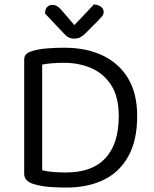

<svg xmlns="http://www.w3.org/2000/svg" viewBox="-20 -834 692 865"><path d="M515 -311Q515 -186 455 -121.5Q395 -57 278 -57Q249 -57 221.5 -59Q194 -61 170 -67V-543Q190 -547 214 -549Q238 -551 269 -551Q337 -551 392.5 -526.5Q448 -502 481.5 -449.5Q515 -397 515 -311ZM598 -311Q598 -414 556.5 -482Q515 -550 441.5 -584.5Q368 -619 270 -619Q231 -619 192 -616Q153 -613 122 -603Q106 -598 97.5 -589.5Q89 -581 89 -565V-51Q89 -18 131 -5Q167 6 207.5 8.5Q248 11 279 11Q376 11 447.5 -24Q519 -59 558.5 -130.5Q598 -202 598 -311ZM315 -721Q332 -739 355 -763Q378 -787 403 -814Q421 -813 434 -804Q447 -795 447 -781Q447 -769 439.5 -760Q432 -751 421 -740L361 -680Q350 -670 339.5 -665Q329 -660 315 -660Q300 -660 288.5 -666Q277 -672 266 -685L183 -773Q183 -792 192 -802Q201 -812 216 -812Q227 -812 237.5 -806Q248 -800 261 -784Z"/></svg>

Font: Baloo Bhaina 2
Style: Regular
Weight: 400
Designer: Yesha Goshar, Manish Minz, Shuchita Grover and Ek Type
Foundry: Ek Type
Version: Version 1.700